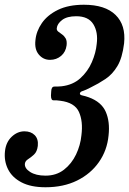

<svg xmlns="http://www.w3.org/2000/svg" viewBox="-42 -780 545 810"><path d="M-21 -142Q-17 -180 7.2 -203Q31.5 -226 61 -226Q88.5 -226 104.5 -209.8Q120.5 -193.5 117.5 -164.5Q114.5 -140 101.5 -128Q88.5 -116 76.5 -108.5Q64.5 -101 63 -89.5Q61 -70 85.2 -54.5Q109.5 -39 150 -39Q195.5 -39 227.8 -64Q260 -89 278.8 -128.2Q297.5 -167.5 301.5 -209.5Q309 -268 291 -307.8Q273 -347.5 212 -355Q195.5 -357.5 184.2 -356.8Q173 -356 173 -377L174 -394Q174.5 -415 188 -414.8Q201.5 -414.5 218 -416Q265.5 -421.5 297 -450Q328.5 -478.5 345.5 -517.8Q362.5 -557 366 -594.5Q372.5 -644 351.8 -677.8Q331 -711.5 279.5 -711.5Q241 -711.5 220.2 -695.8Q199.5 -680 197.5 -661Q196.5 -652.5 203.5 -646.8Q210.5 -641 219.8 -634.8Q229 -628.5 235 -618Q241 -607.5 239 -589Q235.5 -561 215.8 -544.2Q196 -527.5 169 -527.5Q140.5 -527.5 121.8 -549.8Q103 -572 107.5 -610.5Q111 -648.5 134.8 -682.8Q158.5 -717 202.8 -738.5Q247 -760 312 -760Q401.5 -760 445.5 -717Q489.5 -674 481.5 -597Q474 -535.5 453.2 -501Q432.5 -466.5 403 -446.8Q373.5 -427 340.5 -411Q318.5 -399.5 307.2 -396.2Q296 -393 295 -385.5Q294.5 -379.5 305.8 -377.2Q317 -375 332.5 -369.5Q386 -350 404.2 -308.2Q422.5 -266.5 416 -208.5Q410 -145.5 375.2 -96Q340.5 -46.5 283 -18.2Q225.5 10 150 10Q88 10 48.5 -10.8Q9 -31.5 -8.2 -66.2Q-25.5 -101 -21 -142Z"/></svg>

Font: Besley* Narrow Medium
Style: Italic
Weight: 500
Width: 4
Italic angle: -13°
Designer: Owen Earl
Foundry: indestructible type*
Version: Version 3.000; ttfautohint (v1.8.3)